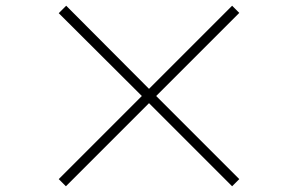

<svg xmlns="http://www.w3.org/2000/svg" viewBox="-20 -707 1040 670"><path d="M790 -57 815 -82 525 -372 815 -662 790 -687 500 -397 211 -687 185 -661 475 -372 185 -82 210 -57 500 -347Z"/></svg>

Font: Harano Aji Gothic KR ExtraLight
Style: Regular
Weight: 250
Foundry: Masamichi Hosoda
Version: HaranoAjiGothicKR-ExtraLight version 20220220;ttx 4.29.1